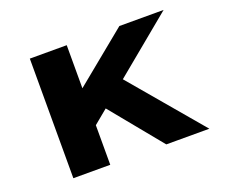

<svg xmlns="http://www.w3.org/2000/svg" viewBox="-115 -878 1244 1056"><g transform="rotate(-20 507.5 -350.0)"><path d="M287 -169 219 -330 671 -700H930ZM147 0V-700H363V0ZM691 0 406 -348 535 -482 943 0Z"/></g></svg>

Font: Lexend Tera Black
Style: Regular
Weight: 900
Version: Version 1.007